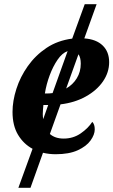

<svg xmlns="http://www.w3.org/2000/svg" viewBox="-20 -729 543 920"><path d="M68 171 136 -16Q93 -39 66.5 -83Q40 -127 40 -193Q40 -245 58.5 -303Q77 -361 113.5 -412.5Q150 -464 203 -499.5Q256 -535 326 -544L386 -709H443L384 -545Q441 -541 472 -511Q503 -481 503 -431Q503 -382 473.5 -339Q444 -296 391 -266.5Q338 -237 270 -229L219 -87Q244 -65 285 -65Q331 -65 367 -90Q403 -115 422 -145Q434 -134 434 -109Q434 -84 414 -56Q394 -28 352.5 -9Q311 10 247 10Q215 10 186 3L126 171ZM203 -281Q218 -281 232 -283L304 -484Q278 -475 256 -443Q234 -411 218 -368Q202 -325 195 -281ZM367 -424Q367 -453 356 -469L297 -305Q329 -323 348 -354Q367 -385 367 -424ZM185 -183Q185 -170 187 -158L211 -226H188Q187 -216 186 -205Q185 -194 185 -183Z"/></svg>

Font: Noto Serif SemiCondensed
Style: Bold Italic
Weight: 700
Width: 4
Italic angle: -12°
Designer: Monotype Design Team
Foundry: Monotype Imaging Inc.
Version: Version 2.014